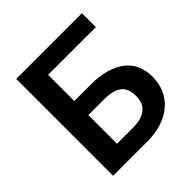

<svg xmlns="http://www.w3.org/2000/svg" viewBox="-192 -868 1013 1013"><g transform="rotate(-45 314.5 -361.5)"><path d="M214.8 -105H332.5Q369.1 -105 395.5 -113.3Q418 -120.6 436 -136.2Q451.2 -149.4 458 -169.9Q464.4 -189 464.4 -211.9Q464.4 -236.8 458 -256.3Q451.2 -277.3 436 -290.5Q418.9 -304.7 395.5 -311.5Q370.6 -318.8 333 -318.8H214.8ZM214.8 -423.8H333Q406.7 -423.8 454.1 -408.7Q504.4 -392.6 536.1 -366.7Q567.9 -339.4 582.5 -303.7Q597.7 -265.6 597.7 -225.6Q597.7 -173.8 580.1 -132.8Q561.5 -91.3 527.8 -62Q494.6 -32.7 444.8 -16.1Q395 0 332.5 0H80.6V-723.1H570.8V-619.1H214.8Z"/></g></svg>

Font: Lato-SemiBold
Style: Bold
Weight: 500
Designer: Lukasz Dziedzic with Adam Twardoch and Botio Nikoltchev
Foundry: tyPoland Lukasz Dziedzic
Version: ""